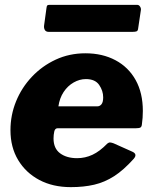

<svg xmlns="http://www.w3.org/2000/svg" viewBox="-20 -759 628 789"><path d="M271 10Q197 10 141.5 -19.5Q86 -49 54.5 -101.5Q23 -154 23 -224Q23 -286 46 -342.5Q69 -399 111 -443.5Q153 -488 209 -514Q265 -540 331 -540Q401 -540 454.5 -511.5Q508 -483 537.5 -430Q567 -377 567 -303Q567 -289 566 -275Q565 -261 563 -247Q562 -238 557 -235Q552 -232 539 -232H217Q206 -232 203 -218.5Q200 -205 200 -190Q200 -149 227 -129Q254 -109 297 -109Q330 -109 360 -123Q390 -137 421 -169Q427 -174 433 -173.5Q439 -173 447 -170L523 -136Q546 -126 530 -107Q488 -60 449 -35Q410 -10 367 0Q324 10 271 10ZM380 -322Q390 -322 397 -330.5Q404 -339 404 -359Q404 -386 387.5 -410Q371 -434 333 -434Q307 -434 282.5 -420Q258 -406 241.5 -381Q225 -356 220 -322ZM548 -644Q547 -633 542 -630.5Q537 -628 523 -628H181Q169 -628 164.5 -635.5Q160 -643 161 -653L171 -726Q172 -735 174.5 -737Q177 -739 183 -739H544Q551 -739 555.5 -732Q560 -725 559 -718Z"/></svg>

Font: Libre Franklin Thin ExtraBold
Style: Italic
Weight: 800
Italic angle: -8°
Version: Version 2.000